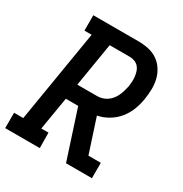

<svg xmlns="http://www.w3.org/2000/svg" viewBox="-177 -865 948 995"><g transform="rotate(30 296.5 -367.5)"><path d="M-7 0V-92H48L139 -643H96V-735H367Q398 -735 427.5 -728.5Q457 -722 480.5 -706Q504 -690 520 -665.5Q536 -641 543 -613Q550 -585 549.5 -554.5Q549 -524 544 -493Q539 -460 526.5 -427Q514 -394 491.5 -366Q469 -338 437 -319Q405 -300 372 -294L438 -92H512V0H357L263 -289H189L156 -92H199L200 0ZM321 -382Q336 -382 351 -386Q366 -390 379.5 -399Q393 -408 403.5 -421Q414 -434 420.5 -448.5Q427 -463 431.5 -478Q436 -493 439 -508Q441 -523 442 -538.5Q443 -554 441 -568.5Q439 -583 434.5 -597Q430 -611 420.5 -621.5Q411 -632 397 -637.5Q383 -643 368 -643H247L204 -382Z"/></g></svg>

Font: Iosevka Etoile Semibold
Style: Italic
Weight: 600
Italic angle: -9°
Designer: Belleve Invis
Foundry: Belleve Invis
Version: Version 22.1.2; ttfautohint (v1.8.4)